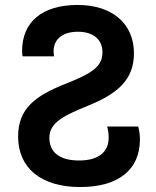

<svg xmlns="http://www.w3.org/2000/svg" viewBox="-20 -744 629 774"><path d="M303 10C460 10 544 -62 544 -181C544 -200 542 -218 537 -234H412C416 -220 418 -205 418 -188C418 -133 379 -97 299 -97C220 -97 179 -130 179 -189C179 -252 243 -280 335 -318C456 -367 520 -424 520 -529C520 -650 431 -724 293 -724C149 -724 69 -655 69 -538C69 -531 70 -523 71 -517H198C197 -523 196 -531 196 -537C196 -585 231 -616 294 -616C357 -616 393 -584 393 -533C393 -473 346 -447 244 -406C122 -358 53 -306 53 -194C53 -67 145 10 303 10Z"/></svg>

Font: Noto Sans Georgian Semi
Style: Regular
Weight: 600
Designer: Monotype Design Team
Foundry: Monotype Imaging Inc.
Version: Version 1.901